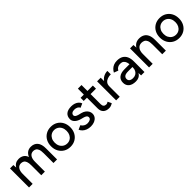

<svg xmlns="http://www.w3.org/2000/svg" viewBox="364 -2104 3565 3565"><g transform="rotate(-45 2146.5 -322.0)"><path d="M66 0V-500H155L159 -431Q183 -471 219 -491.5Q255 -512 302 -512Q362 -512 404 -484.5Q446 -457 465 -401Q487 -455 527 -483.5Q567 -512 622 -512Q707 -512 755 -456.5Q803 -401 802 -286V0H708V-256Q708 -324 693.5 -359.5Q679 -395 655 -409Q631 -423 599 -424Q543 -424 512.5 -381Q482 -338 482 -260V0H387V-256Q387 -324 373 -359.5Q359 -395 334.5 -409Q310 -423 278 -424Q222 -424 191.5 -381Q161 -338 161 -260V0Z M1149 12Q1074 12 1017 -21.5Q960 -55 927.5 -114Q895 -173 895 -250Q895 -327 927 -386Q959 -445 1016 -478.5Q1073 -512 1147 -512Q1221 -512 1278 -478.5Q1335 -445 1367 -386Q1399 -327 1399 -250Q1399 -173 1367 -114Q1335 -55 1278.5 -21.5Q1222 12 1149 12ZM1149 -75Q1194 -75 1229 -97.5Q1264 -120 1283.5 -159Q1303 -198 1303 -250Q1303 -302 1283.5 -341Q1264 -380 1228 -402.5Q1192 -425 1147 -425Q1101 -425 1066 -402.5Q1031 -380 1011 -341Q991 -302 991 -250Q991 -198 1011 -159Q1031 -120 1067 -97.5Q1103 -75 1149 -75Z M1682 12Q1629 12 1587.5 -4Q1546 -20 1517.5 -47Q1489 -74 1475 -108L1557 -144Q1573 -113 1605 -93Q1637 -73 1676 -73Q1719 -73 1747 -89Q1775 -105 1775 -134Q1775 -162 1754 -178Q1733 -194 1693 -204L1646 -216Q1576 -235 1537.5 -273Q1499 -311 1499 -359Q1499 -432 1546 -472Q1593 -512 1685 -512Q1730 -512 1767.5 -499Q1805 -486 1831.5 -462Q1858 -438 1869 -405L1789 -369Q1777 -399 1748 -413.5Q1719 -428 1680 -428Q1640 -428 1617 -410.5Q1594 -393 1594 -362Q1594 -345 1613.5 -329.5Q1633 -314 1671 -304L1725 -291Q1774 -279 1806 -254.5Q1838 -230 1854 -199.5Q1870 -169 1870 -136Q1870 -91 1845.5 -57.5Q1821 -24 1778.5 -6Q1736 12 1682 12Z M2162 12Q2087 12 2046 -26.5Q2005 -65 2005 -137V-656H2100V-151Q2100 -114 2118.5 -94.5Q2137 -75 2172 -75Q2182 -75 2194 -79Q2206 -83 2223 -95L2259 -21Q2233 -4 2209.5 4Q2186 12 2162 12ZM1920 -418V-500H2242V-418Z M2411 -269Q2411 -350 2442 -401Q2473 -452 2522 -477Q2571 -502 2625 -502V-412Q2580 -412 2539.5 -398.5Q2499 -385 2473.5 -354.5Q2448 -324 2448 -272ZM2353 0V-500H2448V0Z M3009 0 3005 -87V-261Q3005 -316 2992.5 -353Q2980 -390 2954.5 -409Q2929 -428 2887 -428Q2848 -428 2819.5 -412Q2791 -396 2772 -362L2688 -394Q2706 -428 2733 -454.5Q2760 -481 2798 -496.5Q2836 -512 2887 -512Q2958 -512 3005 -484Q3052 -456 3075.5 -403Q3099 -350 3098 -272L3097 0ZM2862 12Q2773 12 2723.5 -28.5Q2674 -69 2674 -141Q2674 -218 2725.5 -258.5Q2777 -299 2869 -299H3008V-224H2895Q2826 -224 2798 -202.5Q2770 -181 2770 -143Q2770 -108 2796.5 -88.5Q2823 -69 2870 -69Q2911 -69 2941 -86.5Q2971 -104 2988 -136Q3005 -168 3005 -209H3038Q3038 -107 2994.5 -47.5Q2951 12 2862 12Z M3218 0V-500H3307L3313 -408V0ZM3564 0V-256H3659V0ZM3564 -256Q3564 -324 3548.5 -359.5Q3533 -395 3505.5 -409Q3478 -423 3442 -424Q3381 -424 3347 -381Q3313 -338 3313 -260H3272Q3272 -339 3295.5 -395.5Q3319 -452 3362.5 -482Q3406 -512 3466 -512Q3525 -512 3568.5 -488Q3612 -464 3635.5 -413.5Q3659 -363 3659 -281V-256Z M4005 12Q3930 12 3873 -21.5Q3816 -55 3783.5 -114Q3751 -173 3751 -250Q3751 -327 3783 -386Q3815 -445 3872 -478.5Q3929 -512 4003 -512Q4077 -512 4134 -478.5Q4191 -445 4223 -386Q4255 -327 4255 -250Q4255 -173 4223 -114Q4191 -55 4134.5 -21.5Q4078 12 4005 12ZM4005 -75Q4050 -75 4085 -97.5Q4120 -120 4139.5 -159Q4159 -198 4159 -250Q4159 -302 4139.5 -341Q4120 -380 4084 -402.5Q4048 -425 4003 -425Q3957 -425 3922 -402.5Q3887 -380 3867 -341Q3847 -302 3847 -250Q3847 -198 3867 -159Q3887 -120 3923 -97.5Q3959 -75 4005 -75Z"/></g></svg>

Font: Figtree Light Medium
Style: Regular
Weight: 500
Version: Version 2.001;gftools[0.9.30]